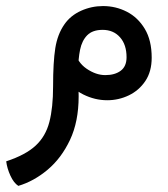

<svg xmlns="http://www.w3.org/2000/svg" viewBox="-40 -312 555 634"><path d="M20.5 301.8Q5.4 292 -5.6 268.1Q-16.6 244.1 -19.5 220.7Q44.4 199.7 77.6 168.9Q110.8 138.2 123 90.8Q135.3 43.5 135.3 -26.9Q135.3 -106.9 142.6 -153.1Q149.9 -199.2 172.9 -231.9Q192.9 -260.7 227.5 -276.4Q262.2 -292 300.3 -292Q342.3 -292 378.9 -273.2Q415.5 -254.4 438.2 -216.6Q460.9 -178.7 460.9 -121.6Q460.9 -75.7 439.9 -44.4Q418.9 -13.2 385.3 2.9Q351.6 19 314 19Q273.4 19 235.1 0Q196.8 -19 172.4 -58.1L206.5 -145Q214.8 -106.4 245.8 -85.2Q276.9 -64 307.6 -64Q339.4 -64 358.6 -78.4Q377.9 -92.8 377.9 -123Q377.9 -164.6 356.2 -189Q334.5 -213.4 298.8 -213.4Q265.6 -213.4 248 -195.6Q230.5 -177.7 224.4 -147.7Q218.3 -117.7 218.3 -80.6Q218.3 -59.6 219 -37.4Q219.7 -15.1 219.7 6.3Q219.7 89.4 191.2 149.9Q162.6 210.4 117.2 248.5Q71.8 286.6 20.5 301.8Z"/></svg>

Font: Harmattan
Style: Bold
Weight: 700
Designer: George W. Nuss III and SIL International
Foundry: SIL International
Version: Version 4.000